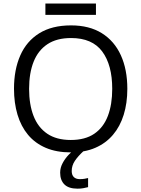

<svg xmlns="http://www.w3.org/2000/svg" viewBox="-20 -872 818 1111"><path d="M716.8 -357.9Q716.8 -275.4 695.8 -207.8Q674.8 -140.1 633.5 -91.6Q592.3 -43 531.2 -16.6Q470.2 9.8 389.6 9.8Q306.6 9.8 244.9 -16.6Q183.1 -43 142.3 -91.8Q101.6 -140.6 81.3 -208.5Q61 -276.4 61 -358.9Q61 -468.3 97.2 -550.8Q133.3 -633.3 206.8 -679.2Q280.3 -725.1 391.1 -725.1Q497.1 -725.1 569.6 -679.7Q642.1 -634.3 679.4 -552Q716.8 -469.7 716.8 -357.9ZM148.4 -357.9Q148.4 -267.1 174.3 -200.7Q200.2 -134.3 253.7 -98.1Q307.1 -62 389.6 -62Q472.7 -62 525.6 -98.1Q578.6 -134.3 604 -200.7Q629.4 -267.1 629.4 -357.9Q629.4 -496.1 571.5 -574Q513.7 -651.9 391.1 -651.9Q308.1 -651.9 254.4 -616.2Q200.7 -580.6 174.6 -514.9Q148.4 -449.2 148.4 -357.9ZM535.2 -851.6V-786.1H242.7V-851.6ZM395 117.7Q395 140.6 407.2 152.6Q419.4 164.6 441.9 164.6Q458 164.6 469.7 162.4Q481.4 160.2 489.7 158.2V210.9Q476.1 214.4 461.9 217Q447.8 219.7 428.7 219.7Q377.4 219.7 352.8 195.3Q328.1 170.9 328.1 127Q328.1 98.6 342.3 72Q356.4 45.4 377.9 22.9Q399.4 0.5 420.9 -14.6L465.8 0Q431.6 31.2 413.3 58.6Q395 85.9 395 117.7Z"/></svg>

Font: Wonky
Style: Regular
Weight: 400
Designer: Monotype Design Team
Foundry: Monotype Imaging Inc.
Version: Version 3.000